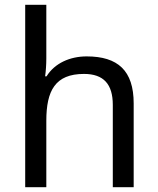

<svg xmlns="http://www.w3.org/2000/svg" viewBox="-20 -780 658 800"><path d="M173 -537V-760H85V0H173V-277C173 -402 210 -472 330 -472C412 -472 450 -429 450 -343V0H537V-349C537 -486 471 -545 341 -545C272 -545 208 -517 174 -462H168C171 -483 173 -511 173 -537Z"/></svg>

Font: Noto Sans Cuneiform
Style: Regular
Weight: 400
Designer: Monotype Design Team
Foundry: Monotype Imaging Inc.
Version: Version 2.001